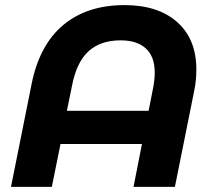

<svg xmlns="http://www.w3.org/2000/svg" viewBox="-20 -732 836 752"><path d="M749 -460Q749 -417 741 -378L665 0H503L536 -168H217L183 0H23L103 -399Q133 -554 226.5 -633Q320 -712 468 -712Q599 -712 674 -645.5Q749 -579 749 -460ZM562 -298 580 -389Q586 -421 586 -448Q586 -510 551.5 -542Q517 -574 452 -574Q374 -574 327 -531.5Q280 -489 262 -396L242 -298Z"/></svg>

Font: Montserrat Alternates
Style: Bold Italic
Weight: 700
Italic angle: -11.3°
Designer: Julieta Ulanovsky
Foundry: Julieta Ulanovsky
Version: Version 7.200